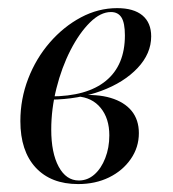

<svg xmlns="http://www.w3.org/2000/svg" viewBox="-20 -446 431 477"><path d="M174.2 11.3Q106.5 11.3 68.5 -29.8Q30.6 -71 30.6 -145.2Q30.6 -200 50 -250.4Q69.4 -300.8 103.6 -340.3Q137.9 -379.8 181 -402.8Q224.2 -425.8 271 -425.8Q312.1 -425.8 333.9 -407.7Q355.6 -389.5 355.6 -355.6Q355.6 -312.9 321.8 -277Q287.9 -241.1 231.5 -220.2Q175 -199.2 105.6 -198.4V-206.5Q196 -206.5 243.1 -245.2Q290.3 -283.9 290.3 -358.1Q290.3 -388.7 281.9 -402.4Q273.4 -416.1 255.6 -416.1Q229.8 -416.1 203.6 -390.3Q177.4 -364.5 155.2 -321.4Q133.1 -278.2 120.2 -226.6Q107.3 -175 107.3 -124.2Q107.3 -66.1 125.8 -31.9Q144.4 2.4 175.8 2.4Q197.6 2.4 214.5 -12.5Q231.5 -27.4 241.5 -53.2Q251.6 -79 251.6 -109.7Q251.6 -151.6 230.2 -177.8Q208.9 -204 171.8 -206.5L173.4 -208.9Q221 -212.9 254.8 -202.8Q288.7 -192.7 306.9 -170.6Q325 -148.4 325 -115.3Q325 -79.8 304.8 -50.8Q284.7 -21.8 250.8 -5.2Q216.9 11.3 174.2 11.3Z"/></svg>

Font: Playfair 144pt SemiCondensed
Style: Italic
Weight: 400
Width: 4
Italic angle: -15.6°
Designer: Claus Eggers Sørensen
Foundry: Claus Eggers Sørensen
Version: Version 2.203